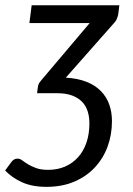

<svg xmlns="http://www.w3.org/2000/svg" viewBox="-80 -526 506 728"><path d="M372.5 -506 369 -477Q368 -469 366.2 -463.2Q364.5 -457.5 362 -452.2Q359.5 -447 355.5 -442.2Q351.5 -437.5 346.5 -432L169.5 -231.5Q214.5 -229 247.5 -216Q280.5 -203 302 -181.2Q323.5 -159.5 334 -130.5Q344.5 -101.5 344.5 -67Q344.5 -15 327.8 30.2Q311 75.5 279 109.5Q247 143.5 201 163Q155 182.5 96 182.5Q42 182.5 3.5 165Q-35 147.5 -60.5 120.5L-37 88.5Q-28 75.5 -13.5 75.5Q-4.5 75.5 4.5 82.2Q13.5 89 26 96.8Q38.5 104.5 56.8 111.2Q75 118 102.5 118Q138 118 166.8 105.5Q195.5 93 216 70.2Q236.5 47.5 247.8 14.8Q259 -18 259 -58.5Q259 -83.5 252.2 -104.5Q245.5 -125.5 230.8 -140.5Q216 -155.5 193 -164Q170 -172.5 138 -172.5H60.5L63 -191.5Q63.5 -197.5 64.5 -201.2Q65.5 -205 67 -208.2Q68.5 -211.5 71.2 -215Q74 -218.5 78.5 -224L260 -438.5H31.5L40 -506Z"/></svg>

Font: Lato 2
Style: Italic
Weight: 400
Italic angle: -7°
Designer: Lukasz Dziedzic with Adam Twardoch and Botio Nikoltchev
Foundry: tyPoland Lukasz Dziedzic
Version: Version 2.015; 2015-08-06; http://www.latofonts.com/